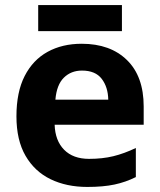

<svg xmlns="http://www.w3.org/2000/svg" viewBox="-20 -729 631 759"><path d="M303 -556Q416 -556 482 -491.5Q548 -427 548 -308V-236H196Q198 -173 233.5 -137Q269 -101 332 -101Q385 -101 428 -111.5Q471 -122 517 -144V-29Q477 -9 432.5 0.5Q388 10 325 10Q243 10 180 -20.5Q117 -51 81 -113Q45 -175 45 -269Q45 -365 77.5 -428.5Q110 -492 168 -524Q226 -556 303 -556ZM304 -450Q261 -450 232.5 -422Q204 -394 199 -335H408Q407 -385 382 -417.5Q357 -450 304 -450ZM462 -709V-606H131V-709Z"/></svg>

Font: Noto Sans IKEA
Style: Bold
Weight: 600
Designer: Monotype Design Team
Foundry: Monotype Imaging Inc.
Version: Version 2.001